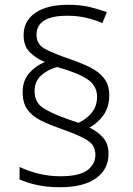

<svg xmlns="http://www.w3.org/2000/svg" viewBox="-20 -782 556 805"><path d="M75 -395Q75 -444 102 -475Q129 -506 168 -522Q128 -539 103.5 -564.5Q79 -590 79 -635Q79 -694 128 -728Q177 -762 265 -762Q316 -762 354.5 -753Q393 -744 428 -731L409 -685Q378 -699 341.5 -707.5Q305 -716 262 -716Q133 -716 133 -636Q133 -596 168.5 -577Q204 -558 271 -535Q318 -519 356 -500.5Q394 -482 416 -454Q438 -426 438 -382Q438 -333 413.5 -299Q389 -265 355 -247Q391 -230 413 -204Q435 -178 435 -137Q435 -72 382.5 -34.5Q330 3 231 3Q177 3 134.5 -6.5Q92 -16 62 -30V-82Q97 -65 141.5 -54Q186 -43 233 -43Q313 -43 346.5 -68.5Q380 -94 380 -133Q380 -173 345.5 -194.5Q311 -216 238 -241Q190 -258 153 -276Q116 -294 95.5 -322Q75 -350 75 -395ZM125 -400Q125 -352 162 -328.5Q199 -305 268 -281L309 -267Q342 -282 364.5 -309.5Q387 -337 387 -376Q387 -422 347.5 -449Q308 -476 220 -501Q181 -491 153 -466Q125 -441 125 -400Z"/></svg>

Font: Noto Sans Gurmukhi UI Light
Style: Regular
Weight: 300
Designer: Jelle Bosma - Monotype Design Team
Foundry: Monotype Imaging Inc.
Version: Version 2.004; ttfautohint (v1.8.4.7-5d5b)